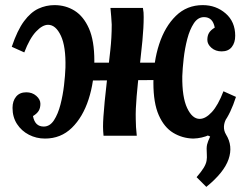

<svg xmlns="http://www.w3.org/2000/svg" viewBox="-20 -531 969 751"><path d="M787 200 749 162Q768 140 777 125Q786 110 788 97.5Q790 85 789 73Q787 47 790 34.5Q793 22 802 3L793 -1L794 -69L867 -70Q857 -54 856 -37Q855 -20 864 -5Q892 40 874 92Q856 144 787 200ZM156 11Q122 11 93 -4Q64 -19 46.5 -46Q29 -73 29 -109Q29 -136 43 -153Q57 -170 83 -170Q106 -170 122 -156Q138 -142 138 -125Q138 -108 131 -97Q124 -86 109 -77Q113 -56 123.5 -46Q134 -36 151 -36Q175 -36 191 -60.5Q207 -85 216.5 -122Q226 -159 230.5 -198Q235 -237 236 -267Q238 -349 218 -391.5Q198 -434 168 -434Q146 -434 121 -407.5Q96 -381 75 -326L26 -348Q48 -413 74 -448Q100 -483 130 -497Q160 -511 193 -511Q237 -511 272 -489Q307 -467 328 -419.5Q349 -372 349 -293Q349 -212 326.5 -142.5Q304 -73 261 -31Q218 11 156 11ZM736 11Q693 10 657.5 -11.5Q622 -33 601 -80.5Q580 -128 580 -207Q580 -289 602.5 -358Q625 -427 668 -469Q711 -511 773 -511Q825 -511 862.5 -478.5Q900 -446 900 -391Q900 -364 886.5 -347Q873 -330 847 -330Q823 -330 807 -344Q791 -358 791 -375Q791 -392 798 -403Q805 -414 820 -423Q816 -444 805.5 -454Q795 -464 778 -464Q754 -464 738 -439.5Q722 -415 712.5 -378.5Q703 -342 698.5 -302.5Q694 -263 693 -233Q692 -151 712 -108.5Q732 -66 761 -66Q784 -66 808.5 -92.5Q833 -119 854 -174L903 -152Q882 -87 855.5 -52Q829 -17 799.5 -3.5Q770 10 736 11ZM385 0Q384 -11 383.5 -18.5Q383 -26 383 -36Q383 -52 384.5 -74.5Q386 -97 389.5 -134.5Q393 -172 400 -232Q406 -285 411.5 -334.5Q417 -384 417 -435Q416 -449 415 -466Q414 -483 412 -500H539Q541 -489 541.5 -482Q542 -475 542 -464Q542 -424 537 -371.5Q532 -319 525.5 -262.5Q519 -206 514.5 -154.5Q510 -103 511 -65Q511 -51 512 -34Q513 -17 515 0ZM317 -216 323 -286H604L600 -218Z"/></svg>

Font: Lora Italic
Style: Italic
Weight: 400
Italic angle: -3°
Designer: Olga Karpushina, Alexei Vanyashin (Cyrillic)
Foundry: Cyreal
Version: Version 2.210; ttfautohint (v1.8.1.43-b0c9)